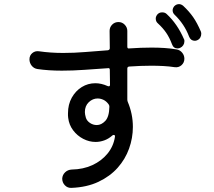

<svg xmlns="http://www.w3.org/2000/svg" viewBox="-20 -888 1040 932"><path d="M955 -735Q956 -732 956.5 -729.5Q957 -727 957 -724Q957 -714 952 -705.5Q947 -697 938 -693Q932 -690 926 -690Q906 -690 898 -710Q875 -771 827 -817Q818 -826 818 -838Q818 -848 826 -858Q836 -868 849 -868Q859 -868 869 -860Q898 -833 917.5 -805Q937 -777 955 -735ZM789 -820Q841 -772 873 -698Q875 -695 875 -692Q875 -689 875 -686Q875 -677 869.5 -668.5Q864 -660 855 -656Q849 -653 842 -653Q822 -653 815 -673Q803 -705 787 -728.5Q771 -752 747 -774Q736 -783 736 -798Q736 -808 744 -818Q753 -828 767 -828Q781 -828 789 -820ZM838 -648Q854 -645 864.5 -632Q875 -619 875 -603Q875 -584 861 -571.5Q847 -559 827 -562Q801 -566 772.5 -567.5Q744 -569 714 -569Q688 -569 661.5 -568Q635 -567 607 -565Q598 -564 598 -555V-405Q598 -402 598.5 -399.5Q599 -397 600 -394Q625 -335 625 -272Q625 -218 606.5 -166.5Q588 -115 551 -73.5Q514 -32 458 -5.5Q402 21 327 24Q308 25 295 11.5Q282 -2 282 -21Q283 -39 296 -51.5Q309 -64 328 -65Q384 -66 428.5 -86.5Q473 -107 502 -142.5Q531 -178 538 -224V-227Q538 -233 532 -233Q528 -233 525 -230Q507 -214 486 -206.5Q465 -199 444 -199Q413 -199 384 -214Q355 -229 335 -255.5Q315 -282 311 -316Q310 -321 310 -327Q310 -333 310 -338Q310 -381 328.5 -414Q347 -447 377 -465.5Q407 -484 443 -484Q472 -484 503 -470Q505 -469 508 -469Q514 -469 514 -477L513 -549Q513 -559 504 -557Q446 -553 389.5 -549Q333 -545 280 -545Q248 -545 218 -547Q188 -549 161 -553Q144 -556 133.5 -569.5Q123 -583 123 -600Q123 -619 137 -630.5Q151 -642 170 -639Q198 -635 227 -633Q256 -631 287 -631Q340 -631 394.5 -635.5Q449 -640 504 -644Q513 -646 513 -654L512 -738Q512 -756 524.5 -768.5Q537 -781 555 -781Q573 -781 585.5 -768Q598 -755 598 -738V-661Q598 -651 608 -653Q636 -655 663 -656Q690 -657 716 -657Q748 -657 778.5 -655Q809 -653 838 -648ZM397 -316Q402 -301 417 -291Q432 -281 450 -281Q472 -281 491 -301Q510 -321 511 -370Q511 -377 507 -382Q496 -397 482 -403.5Q468 -410 454 -410Q430 -410 411 -392Q392 -374 392 -344Q392 -333 397 -316Z"/></svg>

Font: Kiwi Maru Medium
Style: Regular
Weight: 500
Designer: Hiroki-Chan
Version: Version 1.100